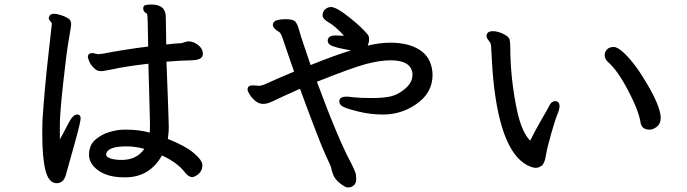

<svg xmlns="http://www.w3.org/2000/svg" viewBox="-20 -782 3040 850"><path d="M717 -509Q727 -248 727 -228V-209Q727 -197 723 -167Q801 -136 838.5 -104Q876 -72 876 -51Q876 -16 840 0Q836 2 831 2Q814 2 796 -22Q765 -62 697 -94Q645 -1 543 3H528Q459 3 416.5 -26.5Q374 -56 374 -98V-99Q375 -140 402 -163.5Q429 -187 464.5 -197.5Q500 -208 529 -208H541Q595 -208 643 -195Q644 -209 644 -223V-236L637 -500Q537 -488 489 -477.5Q441 -467 425 -467Q409 -467 394.5 -482Q380 -497 374.5 -511.5Q369 -526 369 -529Q369 -547 389 -547Q390 -547 391 -547L414 -542L433 -544Q532 -563 636 -576Q634 -706 632.5 -714Q631 -722 627 -724Q614 -731 614 -744V-745Q614 -757 624 -759.5Q634 -762 650 -762Q714 -762 714 -707Q714 -682 716 -585Q746 -589 784 -591Q792 -593 800 -596Q808 -599 814 -599Q837 -599 857.5 -582.5Q878 -566 878 -546V-542Q878 -516 827 -515Q776 -514 717 -509ZM197 -707Q202 -721 217 -721Q232 -721 250 -715Q268 -709 279 -702.5Q290 -696 292.5 -688.5Q295 -681 295 -673.5Q295 -666 284.5 -606.5Q274 -547 259.5 -412.5Q245 -278 245 -232V-165Q255 -182 274.5 -220Q294 -258 303.5 -266.5Q313 -275 322 -275Q337 -275 337 -258Q337 -241 307.5 -136Q278 -31 272 -9Q262 29 231 29Q196 29 181.5 -27Q167 -83 167 -193L168 -248V-249Q177 -386 193 -528Q209 -670 209.5 -675.5Q210 -681 203 -688Q196 -695 196 -700Q196 -705 197 -707ZM619 -123Q579 -134 541 -134Q454 -134 450 -99V-97Q450 -87 469 -80.5Q488 -74 519 -74Q585 -74 619 -123Z M1463 -625Q1468 -625 1472 -625L1489 -624Q1496 -624 1503 -624Q1462 -668 1435 -683Q1408 -698 1408 -714.5Q1408 -731 1420 -741Q1432 -751 1445 -751Q1469 -751 1525.5 -706Q1582 -661 1608 -629Q1614 -622 1614 -608.5Q1614 -595 1608 -580Q1660 -593 1708 -593Q1788 -593 1837.5 -561.5Q1887 -530 1894 -466L1895 -452V-451Q1895 -369 1820 -319Q1755 -275 1676 -275Q1621 -275 1569.5 -287.5Q1518 -300 1500 -309Q1482 -318 1482 -333Q1482 -354 1513 -354H1521Q1522 -354 1548 -351Q1574 -348 1627 -348Q1680 -348 1712.5 -356Q1745 -364 1775.5 -391Q1806 -418 1806 -450V-457Q1799 -515 1710 -515Q1662 -515 1600 -498.5Q1538 -482 1383 -420Q1478 -163 1536 -57Q1550 -28 1553.5 -17.5Q1557 -7 1557 13.5Q1557 34 1537 45Q1530 48 1519.5 48Q1509 48 1486.5 30.5Q1464 13 1456 -6.5Q1448 -26 1447 -35.5Q1446 -45 1422.5 -93.5Q1399 -142 1308 -389Q1218 -349 1191.5 -335.5Q1165 -322 1145.5 -322Q1126 -322 1110 -335.5Q1094 -349 1085 -364Q1076 -379 1076 -385Q1076 -404 1098 -404H1099L1117 -403L1127 -402Q1139 -402 1171 -417Q1203 -432 1282 -465Q1268 -504 1254 -545.5Q1240 -587 1231.5 -612Q1223 -637 1215 -641Q1188 -656 1188 -673Q1188 -697 1246 -697Q1272 -697 1283.5 -689.5Q1295 -682 1303.5 -651Q1312 -620 1326.5 -578.5Q1341 -537 1355 -494Q1459 -536 1534 -559Q1530 -560 1504 -564.5Q1478 -569 1454.5 -577Q1431 -585 1431 -602V-605Q1431 -607 1432 -609Q1438 -625 1463 -625Z M2135 -630Q2140 -644 2161.5 -644Q2183 -644 2208 -632Q2233 -620 2236 -607Q2239 -594 2239 -576Q2239 -435 2269 -293Q2289 -199 2327 -159Q2350 -206 2377.5 -253Q2405 -300 2413.5 -317Q2422 -334 2438 -334Q2457 -334 2457 -312Q2457 -298 2448 -277Q2439 -256 2420.5 -191.5Q2402 -127 2396.5 -92.5Q2391 -58 2378 -48.5Q2365 -39 2351.5 -39Q2338 -39 2315 -50Q2187 -117 2160 -475Q2156 -534 2154 -579Q2153 -592 2143.5 -602.5Q2134 -613 2134 -624V-626Q2134 -628 2135 -630ZM2905 -260Q2905 -235 2888.5 -221.5Q2872 -208 2856 -208Q2822 -208 2816 -238Q2808 -292 2760.5 -382Q2713 -472 2672 -507Q2657 -521 2657 -537Q2657 -553 2667.5 -563.5Q2678 -574 2696.5 -574Q2715 -574 2743 -547Q2793 -500 2848 -405Q2903 -310 2905 -263Z"/></svg>

Font: LXGW ZhenKai
Style: Regular
Weight: 400
Designer: LXGW / Fontworks Inc.
Foundry: LXGW / Fontworks Inc.
Version: Version 0.800;June 8, 2025